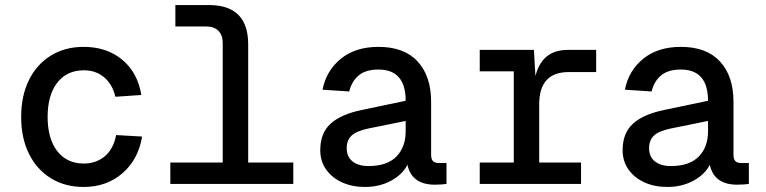

<svg xmlns="http://www.w3.org/2000/svg" viewBox="-20 -730 3040 762"><path d="M312 12Q238 12 182 -22.5Q126 -57 95 -119.5Q64 -182 64 -266Q64 -350 95 -412.5Q126 -475 182 -509.5Q238 -544 312 -544Q403 -544 464.5 -493.5Q526 -443 541 -353L438 -346Q426 -396 393 -423.5Q360 -451 313 -451Q245 -451 207 -401.5Q169 -352 169 -266Q169 -180 207 -130.5Q245 -81 313 -81Q361 -81 395.5 -109.5Q430 -138 441 -194L544 -188Q529 -97 466 -42.5Q403 12 312 12Z M656 0V-85H864V-559Q864 -590 847 -607.5Q830 -625 798 -625H676V-710H809Q965 -710 965 -554V-85H1144V0Z M1428 12Q1378 12 1338 -6Q1298 -24 1274.5 -57Q1251 -90 1251 -134Q1251 -202 1292.5 -239.5Q1334 -277 1418 -294L1590 -330Q1590 -454 1482 -454Q1432 -454 1404 -431Q1376 -408 1366 -367L1260 -374Q1275 -450 1333 -497Q1391 -544 1482 -544Q1584 -544 1637.5 -486Q1691 -428 1691 -326V-116Q1691 -98 1698.5 -90.5Q1706 -83 1722 -83H1752V0Q1746 1 1732.5 2Q1719 3 1706 3Q1614 3 1597 -76Q1577 -37 1531.5 -12.5Q1486 12 1428 12ZM1443 -71Q1516 -71 1553 -108.5Q1590 -146 1590 -209V-250L1442 -220Q1394 -210 1375 -191.5Q1356 -173 1356 -142Q1356 -108 1379 -89.5Q1402 -71 1443 -71Z M1884 0V-85H2019V-447H1884V-532H2099L2105 -428Q2131 -532 2233 -532H2346V-444H2237Q2120 -444 2120 -316V-85H2286V0Z M2628 12Q2578 12 2538 -6Q2498 -24 2474.5 -57Q2451 -90 2451 -134Q2451 -202 2492.5 -239.5Q2534 -277 2618 -294L2790 -330Q2790 -454 2682 -454Q2632 -454 2604 -431Q2576 -408 2566 -367L2460 -374Q2475 -450 2533 -497Q2591 -544 2682 -544Q2784 -544 2837.5 -486Q2891 -428 2891 -326V-116Q2891 -98 2898.5 -90.5Q2906 -83 2922 -83H2952V0Q2946 1 2932.5 2Q2919 3 2906 3Q2814 3 2797 -76Q2777 -37 2731.5 -12.5Q2686 12 2628 12ZM2643 -71Q2716 -71 2753 -108.5Q2790 -146 2790 -209V-250L2642 -220Q2594 -210 2575 -191.5Q2556 -173 2556 -142Q2556 -108 2579 -89.5Q2602 -71 2643 -71Z"/></svg>

Font: Geist Mono Medium
Style: Regular
Weight: 500
Monospace: yes
Designer: Basement.studio, Andrés Briganti, Mateo Zaragoza
Foundry: Basement.studio, Vercel, Andrés Briganti, Guido Ferreyra, Mateo Zaragoza
Version: Version 1.500; ttfautohint (v1.8.4.7-5d5b)